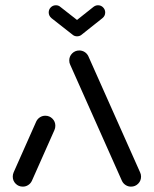

<svg xmlns="http://www.w3.org/2000/svg" viewBox="-20 -710 585 730"><path d="M66.7 -0.4Q50.7 -0.4 39.6 -11.5Q28.5 -22.6 28.5 -38.5Q28.5 -47 31.9 -54.8L117.8 -248.1Q122.6 -258.1 131.9 -264.1Q141.1 -270 152.2 -270Q168.1 -270 179.3 -258.9Q190.4 -247.8 190.4 -231.9Q190.4 -223.3 187 -215.6L101.1 -22.2Q96.3 -12.2 87 -6.3Q77.8 -0.4 66.7 -0.4ZM516.3 -38.5Q516.3 -22.6 505.2 -11.5Q494.1 -0.4 478.1 -0.4Q467 -0.4 457.8 -6.3Q448.5 -12.2 443.7 -22.2L247 -463.7Q243.3 -471.1 243.3 -480Q243.3 -495.9 254.4 -507Q265.6 -518.1 281.5 -518.1Q292.6 -518.1 301.9 -512.2Q311.1 -506.3 315.9 -496.3L512.6 -54.8Q516.3 -47.4 516.3 -38.5ZM165.2 -662.6Q165.2 -674.1 173.1 -682Q181.1 -690 192.6 -690Q202.6 -690 209.6 -683.7L290 -620.7Q294.8 -616.7 297.6 -611.1Q300.4 -605.6 300.4 -599.3Q300.4 -587.8 292.4 -579.8Q284.4 -571.9 273 -571.9Q263 -571.9 255.9 -578.1L175.6 -641.1Q170.7 -645.2 168 -650.7Q165.2 -656.3 165.2 -662.6ZM352.6 -690Q364.1 -690 372 -681.9Q380 -673.7 380 -662.6Q380 -649.6 369.6 -641.1L290 -577.8L255.9 -620.7L335.2 -683.7Q343.3 -690 352.6 -690Z"/></svg>

Font: 26F Galaxy Sans
Style: Bold
Weight: 700
Designer: C₂₉H₂₅N₃O₅
Version: Version 1.100